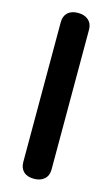

<svg xmlns="http://www.w3.org/2000/svg" viewBox="-120 -804 502 860"><g transform="rotate(15 131.5 -374.5)"><path d="M66 -50V-699Q66 -727 83 -743Q100 -759 131 -759Q161 -759 179 -743Q197 -727 197 -699V-50Q197 -22 179 -6Q161 10 131 10Q100 10 83 -6Q66 -22 66 -50Z"/></g></svg>

Font: Kodchasan
Style: Bold
Weight: 700
Designer: Katatrad Aksorn Co.,Ltd.
Foundry: Cadson Demak Co.,Ltd.
Version: Version 1.000; ttfautohint (v1.6)